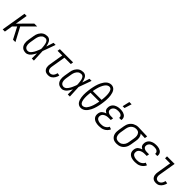

<svg xmlns="http://www.w3.org/2000/svg" viewBox="362 -2259 3775 3775"><g transform="rotate(45 2250.0 -371.5)"><path d="M380 0H313L187 -242L115 -170L87 0H26L112 -520H173L130 -263L385 -520H466L229 -284Z M672 8Q645 8 619.5 1Q594 -6 574.5 -22.5Q555 -39 543.5 -62Q532 -85 527.5 -110.5Q523 -136 524 -163Q525 -190 530 -218L550 -338Q553 -361 560 -384.5Q567 -408 579.5 -430Q592 -452 609.5 -471.5Q627 -491 648.5 -504Q670 -517 694.5 -522.5Q719 -528 742 -528Q762 -528 780 -521.5Q798 -515 812 -502.5Q826 -490 835 -474Q844 -458 850.5 -440.5Q857 -423 861.5 -405Q866 -387 870 -368Q882 -406 895 -444Q908 -482 920 -520H978Q954 -453 930.5 -386.5Q907 -320 882 -254Q886 -191 888 -127Q890 -63 894 0H836Q836 -36 836 -72Q836 -108 836 -144Q827 -127 817.5 -110Q808 -93 797 -76.5Q786 -60 773 -44.5Q760 -29 744 -17.5Q728 -6 709 1Q690 8 672 8ZM672 -47Q689 -47 705.5 -55Q722 -63 735 -76Q748 -89 758 -104Q768 -119 777.5 -134.5Q787 -150 794 -166Q801 -182 808 -198Q815 -214 821.5 -230.5Q828 -247 833 -263Q833 -279 832 -295Q831 -311 829 -327Q827 -343 825 -358.5Q823 -374 819.5 -389Q816 -404 810.5 -419Q805 -434 796 -446Q787 -458 773 -465.5Q759 -473 742 -473Q725 -473 707.5 -468Q690 -463 675.5 -452.5Q661 -442 649.5 -427Q638 -412 630 -396Q622 -380 617 -363Q612 -346 609 -329L589 -209Q586 -190 585 -172Q584 -154 585.5 -136Q587 -118 593 -101.5Q599 -85 610 -72.5Q621 -60 637 -53.5Q653 -47 672 -47Z M1291 8Q1269 8 1247.5 2.5Q1226 -3 1209.5 -15.5Q1193 -28 1182.5 -46.5Q1172 -65 1167.5 -86Q1163 -107 1164 -129.5Q1165 -152 1169 -174L1217 -465H1087L1096 -520H1464L1455 -465H1278L1228 -165Q1226 -151 1225 -137Q1224 -123 1226.5 -110Q1229 -97 1234 -85Q1239 -73 1248.5 -64Q1258 -55 1270.5 -51Q1283 -47 1297 -47Q1316 -47 1335 -56.5Q1354 -66 1367 -82.5Q1380 -99 1387.5 -118Q1395 -137 1400 -156L1455 -146Q1451 -126 1443.5 -107.5Q1436 -89 1425 -71Q1414 -53 1400 -38Q1386 -23 1368 -12Q1350 -1 1330 3.5Q1310 8 1291 8Z M1672 8Q1645 8 1619.5 1Q1594 -6 1574.5 -22.5Q1555 -39 1543.5 -62Q1532 -85 1527.5 -110.5Q1523 -136 1524 -163Q1525 -190 1530 -218L1550 -338Q1553 -361 1560 -384.5Q1567 -408 1579.5 -430Q1592 -452 1609.5 -471.5Q1627 -491 1648.5 -504Q1670 -517 1694.5 -522.5Q1719 -528 1742 -528Q1762 -528 1780 -521.5Q1798 -515 1812 -502.5Q1826 -490 1835 -474Q1844 -458 1850.5 -440.5Q1857 -423 1861.5 -405Q1866 -387 1870 -368Q1882 -406 1895 -444Q1908 -482 1920 -520H1978Q1954 -453 1930.5 -386.5Q1907 -320 1882 -254Q1886 -191 1888 -127Q1890 -63 1894 0H1836Q1836 -36 1836 -72Q1836 -108 1836 -144Q1827 -127 1817.5 -110Q1808 -93 1797 -76.5Q1786 -60 1773 -44.5Q1760 -29 1744 -17.5Q1728 -6 1709 1Q1690 8 1672 8ZM1672 -47Q1689 -47 1705.5 -55Q1722 -63 1735 -76Q1748 -89 1758 -104Q1768 -119 1777.5 -134.5Q1787 -150 1794 -166Q1801 -182 1808 -198Q1815 -214 1821.5 -230.5Q1828 -247 1833 -263Q1833 -279 1832 -295Q1831 -311 1829 -327Q1827 -343 1825 -358.5Q1823 -374 1819.5 -389Q1816 -404 1810.5 -419Q1805 -434 1796 -446Q1787 -458 1773 -465.5Q1759 -473 1742 -473Q1725 -473 1707.5 -468Q1690 -463 1675.5 -452.5Q1661 -442 1649.5 -427Q1638 -412 1630 -396Q1622 -380 1617 -363Q1612 -346 1609 -329L1589 -209Q1586 -190 1585 -172Q1584 -154 1585.5 -136Q1587 -118 1593 -101.5Q1599 -85 1610 -72.5Q1621 -60 1637 -53.5Q1653 -47 1672 -47Z M2201 8Q2170 8 2144 -6Q2118 -20 2102.5 -43.5Q2087 -67 2078 -95Q2069 -123 2065 -152.5Q2061 -182 2060 -212.5Q2059 -243 2061 -273.5Q2063 -304 2066.5 -335Q2070 -366 2075 -397Q2080 -424 2085.5 -450.5Q2091 -477 2098.5 -504Q2106 -531 2115.5 -557Q2125 -583 2138 -608.5Q2151 -634 2167.5 -658Q2184 -682 2205 -701.5Q2226 -721 2253.5 -732Q2281 -743 2308 -743Q2339 -743 2365 -729Q2391 -715 2406.5 -691.5Q2422 -668 2431 -640Q2440 -612 2444 -582.5Q2448 -553 2449 -522.5Q2450 -492 2448 -461.5Q2446 -431 2442.5 -400Q2439 -369 2434 -338Q2429 -311 2423.5 -284.5Q2418 -258 2410.5 -231Q2403 -204 2393.5 -178Q2384 -152 2371 -126.5Q2358 -101 2341.5 -77Q2325 -53 2304 -33.5Q2283 -14 2255.5 -3Q2228 8 2201 8ZM2136 -395H2381Q2383 -412 2385 -429Q2387 -446 2388 -463Q2389 -480 2389.5 -497Q2390 -514 2389.5 -531Q2389 -548 2387.5 -564.5Q2386 -581 2383 -597Q2380 -613 2375 -629Q2370 -645 2361.5 -658Q2353 -671 2339 -679.5Q2325 -688 2308 -688Q2286 -688 2265 -676Q2244 -664 2229 -646Q2214 -628 2203 -607.5Q2192 -587 2183 -566.5Q2174 -546 2167 -524.5Q2160 -503 2154.5 -481.5Q2149 -460 2144.5 -438.5Q2140 -417 2136 -395ZM2201 -47Q2223 -47 2244 -59Q2265 -71 2280 -89Q2295 -107 2306 -127.5Q2317 -148 2326 -168.5Q2335 -189 2342 -210.5Q2349 -232 2354.5 -253.5Q2360 -275 2364.5 -296.5Q2369 -318 2373 -340H2128Q2126 -323 2124.5 -306Q2123 -289 2121.5 -272Q2120 -255 2119.5 -238Q2119 -221 2119.5 -204Q2120 -187 2121.5 -170.5Q2123 -154 2126 -138Q2129 -122 2134 -106Q2139 -90 2147.5 -77Q2156 -64 2170 -55.5Q2184 -47 2201 -47Z M2706 8Q2680 8 2655.5 5Q2631 2 2608 -6Q2585 -14 2566 -28Q2547 -42 2534.5 -62Q2522 -82 2519 -107Q2516 -132 2520 -157Q2523 -178 2532.5 -198Q2542 -218 2559 -232.5Q2576 -247 2595.5 -257Q2615 -267 2636 -273Q2619 -281 2605 -292.5Q2591 -304 2583 -320.5Q2575 -337 2573.5 -356Q2572 -375 2575 -395Q2578 -415 2587.5 -435.5Q2597 -456 2612.5 -472Q2628 -488 2647.5 -499Q2667 -510 2687.5 -516.5Q2708 -523 2729 -525.5Q2750 -528 2771 -528Q2792 -528 2813 -526Q2834 -524 2854 -517.5Q2874 -511 2891.5 -500.5Q2909 -490 2920.5 -474Q2932 -458 2936.5 -437.5Q2941 -417 2937 -396L2936 -389H2875L2876 -393Q2879 -414 2869.5 -431Q2860 -448 2843.5 -457.5Q2827 -467 2807 -470Q2787 -473 2767 -473Q2746 -473 2725 -469Q2704 -465 2684.5 -454.5Q2665 -444 2651.5 -425Q2638 -406 2635 -386Q2632 -372 2634.5 -358Q2637 -344 2644.5 -333.5Q2652 -323 2663.5 -316Q2675 -309 2688 -305Q2701 -301 2715 -299.5Q2729 -298 2743 -298H2798L2789 -243H2734Q2718 -243 2702 -241.5Q2686 -240 2670.5 -236Q2655 -232 2639.5 -225Q2624 -218 2611 -207Q2598 -196 2590 -181Q2582 -166 2580 -150Q2577 -133 2580 -117Q2583 -101 2592.5 -88.5Q2602 -76 2616 -68Q2630 -60 2645 -55.5Q2660 -51 2676.5 -49Q2693 -47 2710 -47Q2733 -47 2756.5 -51Q2780 -55 2801.5 -66Q2823 -77 2841 -95Q2859 -113 2868 -136L2922 -116Q2910 -85 2885.5 -59.5Q2861 -34 2831.5 -18.5Q2802 -3 2769.5 2.5Q2737 8 2706 8ZM2762 -600 2797 -751H2860L2813 -600Z M3198 8Q3169 8 3142 2Q3115 -4 3094 -19.5Q3073 -35 3058.5 -57.5Q3044 -80 3038 -106.5Q3032 -133 3032.5 -161Q3033 -189 3038 -218L3058 -338Q3062 -362 3070 -386Q3078 -410 3092 -432.5Q3106 -455 3125.5 -473Q3145 -491 3168.5 -503Q3192 -515 3216.5 -521.5Q3241 -528 3266 -528H3281L3523 -520L3514 -465L3393 -469Q3408 -454 3417 -434Q3426 -414 3430 -392.5Q3434 -371 3433 -348Q3432 -325 3428 -302L3408 -182Q3404 -158 3396 -133.5Q3388 -109 3374 -86Q3360 -63 3340.5 -44.5Q3321 -26 3297.5 -14Q3274 -2 3248 3Q3222 8 3198 8ZM3198 -47Q3216 -47 3235 -51Q3254 -55 3270.5 -65Q3287 -75 3301 -89Q3315 -103 3324.5 -120Q3334 -137 3339.5 -155Q3345 -173 3348 -191L3368 -311Q3371 -330 3372 -348Q3373 -366 3370.5 -383.5Q3368 -401 3361.5 -417Q3355 -433 3344 -445.5Q3333 -458 3317 -464.5Q3301 -471 3282 -472L3272 -473H3263Q3245 -473 3227 -467.5Q3209 -462 3192.5 -452.5Q3176 -443 3162.5 -428.5Q3149 -414 3140 -397.5Q3131 -381 3125.5 -363.5Q3120 -346 3117 -329L3097 -209Q3094 -189 3093.5 -170Q3093 -151 3096 -132.5Q3099 -114 3107 -97.5Q3115 -81 3128.5 -69Q3142 -57 3160 -52Q3178 -47 3198 -47Z M3706 8Q3680 8 3655.5 5Q3631 2 3608 -6Q3585 -14 3566 -28Q3547 -42 3534.5 -62Q3522 -82 3519 -107Q3516 -132 3520 -157Q3523 -178 3532.5 -198Q3542 -218 3559 -232.5Q3576 -247 3595.5 -257Q3615 -267 3636 -273Q3619 -281 3605 -292.5Q3591 -304 3583 -320.5Q3575 -337 3573.5 -356Q3572 -375 3575 -395Q3578 -415 3587.5 -435.5Q3597 -456 3612.5 -472Q3628 -488 3647.5 -499Q3667 -510 3687.5 -516.5Q3708 -523 3729 -525.5Q3750 -528 3771 -528Q3792 -528 3813 -526Q3834 -524 3854 -517.5Q3874 -511 3891.5 -500.5Q3909 -490 3920.5 -474Q3932 -458 3936.5 -437.5Q3941 -417 3937 -396L3936 -389H3875L3876 -393Q3879 -414 3869.5 -431Q3860 -448 3843.5 -457.5Q3827 -467 3807 -470Q3787 -473 3767 -473Q3746 -473 3725 -469Q3704 -465 3684.5 -454.5Q3665 -444 3651.5 -425Q3638 -406 3635 -386Q3632 -372 3634.5 -358Q3637 -344 3644.5 -333.5Q3652 -323 3663.5 -316Q3675 -309 3688 -305Q3701 -301 3715 -299.5Q3729 -298 3743 -298H3798L3789 -243H3734Q3718 -243 3702 -241.5Q3686 -240 3670.5 -236Q3655 -232 3639.5 -225Q3624 -218 3611 -207Q3598 -196 3590 -181Q3582 -166 3580 -150Q3577 -133 3580 -117Q3583 -101 3592.5 -88.5Q3602 -76 3616 -68Q3630 -60 3645 -55.5Q3660 -51 3676.5 -49Q3693 -47 3710 -47Q3733 -47 3756.5 -51Q3780 -55 3801.5 -66Q3823 -77 3841 -95Q3859 -113 3868 -136L3922 -116Q3910 -85 3885.5 -59.5Q3861 -34 3831.5 -18.5Q3802 -3 3769.5 2.5Q3737 8 3706 8Z M4291 8Q4269 8 4247.5 2.5Q4226 -3 4209.5 -15.5Q4193 -28 4182.5 -46.5Q4172 -65 4167.5 -86Q4163 -107 4164 -129.5Q4165 -152 4169 -174L4217 -465H4076V-520H4287L4228 -165Q4226 -151 4225 -137Q4224 -123 4226.5 -110Q4229 -97 4234 -85Q4239 -73 4248.5 -64Q4258 -55 4270.5 -51Q4283 -47 4297 -47Q4316 -47 4335 -56.5Q4354 -66 4367 -82.5Q4380 -99 4387.5 -118Q4395 -137 4400 -156L4455 -146Q4451 -126 4443.5 -107.5Q4436 -89 4425 -71Q4414 -53 4400 -38Q4386 -23 4368 -12Q4350 -1 4330 3.5Q4310 8 4291 8Z"/></g></svg>

Font: Iosevka Light
Style: Italic
Weight: 300
Italic angle: -9°
Monospace: yes
Designer: Belleve Invis
Foundry: Belleve Invis
Version: Version 32.5.0; ttfautohint (v1.8.4)